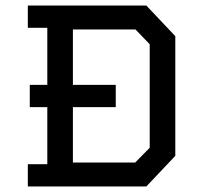

<svg xmlns="http://www.w3.org/2000/svg" viewBox="-20 -670 730 690"><path d="M80 -650H506L610 -540V-110L506 0H80V-80H150V-285H87V-365H150V-570H80ZM242 -86H466L518 -139V-511L467 -564H242V-365H396V-285H242Z"/></svg>

Font: Graduate
Style: Regular
Weight: 400
Version: Version 1.001